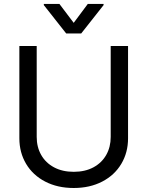

<svg xmlns="http://www.w3.org/2000/svg" viewBox="-20 -940 747 973"><path d="M628.9 -707V-239.3Q628.9 -167 594.7 -109.6Q560.5 -52.2 498 -19.8Q435.5 12.7 353.5 12.7Q271.5 12.7 209 -19.8Q146.5 -52.2 112.3 -109.6Q78.1 -167 78.1 -239.3V-707H166V-246.1Q166 -194.8 188.7 -154.8Q211.4 -114.7 253.9 -92Q296.4 -69.3 353.5 -69.3Q411.1 -69.3 453.4 -92Q495.6 -114.7 518.3 -154.8Q541 -194.8 541 -246.1V-707ZM353.5 -824.2 424.8 -919.9H504.9V-914.1L391.6 -770.5H315.4L202.1 -914.1V-919.9H281.2Z"/></svg>

Font: Pretendard JP
Style: Regular
Weight: 400
Designer: Base glyphs from Inter by Rasmus Andersson; Hangeul glyphs from Noto Sans CJK(Source Han Sans) by Jang Soo-young and Kan
Foundry: Kil Hyung-jin
Version: Version 1.309